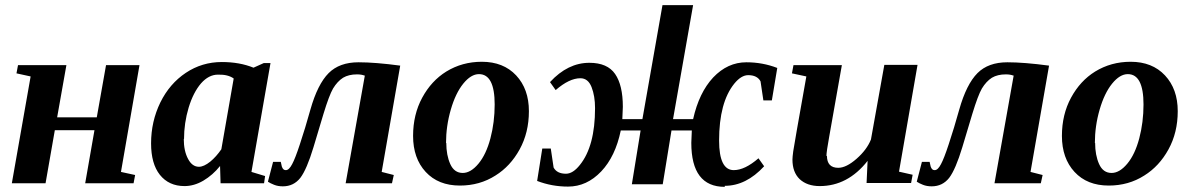

<svg xmlns="http://www.w3.org/2000/svg" viewBox="-20 -712 4629 746"><path d="M347 -206H193L157 0H26L99 -415L44 -427L50 -459H238L202 -256H356L392 -459H522L450 -44L505 -32L499 0H311Z M957 -44 1010 -28 1006 0H837L835 -67Q807 -32 770 -10Q734 11 697 11Q636 11 601 -33Q567 -76 567 -155Q567 -240 603 -314Q639 -387 702 -429Q765 -471 842 -471Q911 -471 965 -449L1005 -467H1031ZM695 -171 694 -173Q694 -125 711 -94Q727 -64 753 -64Q772 -64 797 -84Q820 -103 840 -132L888 -407Q866 -423 827 -422Q791 -422 761 -388Q731 -353 713 -294Q695 -234 695 -171Z M1398 -421 1397 -418Q1385 -423 1367 -423Q1335 -423 1313 -410Q1291 -396 1274 -368Q1259 -342 1237 -270L1198 -140Q1172 -54 1147 -21Q1121 12 1079 12Q1060 12 1045 6Q1030 0 1021 -6L1041 -83H1071L1075 -65Q1080 -50 1091 -51Q1103 -51 1115 -74Q1127 -96 1145 -151Q1166 -214 1186 -286Q1214 -385 1257 -428Q1299 -470 1373 -470Q1438 -470 1535 -457L1463 -44L1510 -32L1503 0H1323Z M1713 -156 1714 -157Q1714 -109 1729.5 -74.5Q1745 -40 1778 -40Q1809 -40 1839 -76Q1869 -112 1885.5 -174.5Q1902 -237 1902 -306Q1902 -424 1841 -424Q1810 -424 1780 -387Q1750 -350 1731.5 -286Q1713 -222 1713 -156ZM1852 -472Q1936 -472 1985.5 -419Q2035 -366 2035 -280Q2035 -197 1999 -131.5Q1963 -66 1905 -30Q1844 9 1767 9Q1683 9 1634 -44Q1585 -97 1585 -184Q1585 -267 1620.5 -332.5Q1656 -398 1714 -434Q1776 -472 1852 -472Z M2796 10V14Q2666 14 2666 -157Q2666 -169 2668 -205H2589L2555 4H2435L2469 -205H2392Q2371 -104 2316 -46Q2260 13 2187 13Q2124 13 2067 -9L2087 -135H2120L2131 -61Q2144 -37 2179 -37Q2206 -37 2233 -71Q2292 -144 2292 -292Q2292 -339 2278.5 -373.5Q2265 -408 2235 -408Q2192 -408 2139 -362L2117 -393Q2186 -468 2270 -468Q2340 -468 2370 -424.5Q2400 -381 2400 -297Q2400 -291 2398 -249H2476L2554 -692H2673L2595 -249H2673Q2696 -352 2751 -411Q2807 -470 2880 -470Q2943 -470 3000 -448L2979 -322H2946L2935 -396Q2922 -420 2887 -420Q2860 -420 2833 -387Q2774 -314 2774 -166Q2774 -51 2831 -51Q2874 -51 2927 -97L2949 -66Q2879 10 2796 10Z M3191 -105 3193 -107Q3193 -60 3237 -60Q3268 -60 3308 -95Q3348 -130 3364 -170L3416 -460H3545L3473 -45L3526 -33L3520 -1H3347L3351 -87Q3274 11 3165 11Q3116 11 3087 -16Q3059 -43 3059 -92Q3059 -101 3062 -124Q3065 -146 3113 -415L3057 -427L3063 -459H3251L3202 -182Q3191 -122 3191 -105Z M3919 -421 3918 -418Q3906 -423 3888 -423Q3856 -423 3834 -410Q3812 -396 3795 -368Q3780 -342 3758 -270L3719 -140Q3693 -54 3668 -21Q3642 12 3600 12Q3581 12 3566 6Q3551 0 3542 -6L3562 -83H3592L3596 -65Q3601 -50 3612 -51Q3624 -51 3636 -74Q3648 -96 3666 -151Q3687 -214 3707 -286Q3735 -385 3778 -428Q3820 -470 3894 -470Q3959 -470 4056 -457L3984 -44L4031 -32L4024 0H3844Z M4234 -156 4235 -157Q4235 -109 4250.5 -74.5Q4266 -40 4299 -40Q4330 -40 4360 -76Q4390 -112 4406.5 -174.5Q4423 -237 4423 -306Q4423 -424 4362 -424Q4331 -424 4301 -387Q4271 -350 4252.5 -286Q4234 -222 4234 -156ZM4373 -472Q4457 -472 4506.5 -419Q4556 -366 4556 -280Q4556 -197 4520 -131.5Q4484 -66 4426 -30Q4365 9 4288 9Q4204 9 4155 -44Q4106 -97 4106 -184Q4106 -267 4141.5 -332.5Q4177 -398 4235 -434Q4297 -472 4373 -472Z"/></svg>

Font: Libra Serif Modern
Style: Bold Italic
Weight: 700
Italic angle: -12°
Designer: Stefan Peev, Context Ltd
Foundry: Stefan Peev, Context Ltd
Version: Version 1.000